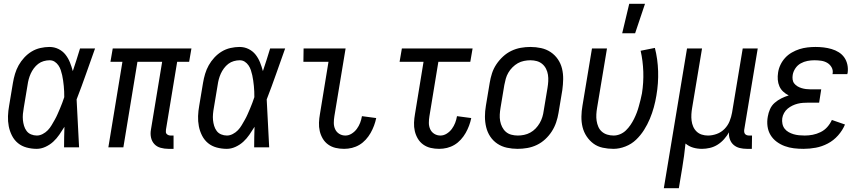

<svg xmlns="http://www.w3.org/2000/svg" viewBox="-20 -775 4540 1010"><path d="M173 8Q146 8 120 1Q94 -6 74.5 -22Q55 -38 43 -61.5Q31 -85 26 -111Q21 -137 22 -164.5Q23 -192 28 -219L48 -339Q52 -363 59 -386.5Q66 -410 78 -431.5Q90 -453 107.5 -472Q125 -491 146.5 -504Q168 -517 192.5 -522.5Q217 -528 240 -528Q266 -528 288 -517Q310 -506 324.5 -487.5Q339 -469 348 -446.5Q357 -424 363 -401Q373 -431 382.5 -460.5Q392 -490 401 -520H480Q456 -453 432.5 -386Q409 -319 383 -252Q387 -189 389.5 -126Q392 -63 396 0H317Q317 -27 317.5 -54Q318 -81 319 -108Q306 -87 292 -66.5Q278 -46 260 -29.5Q242 -13 219 -2.5Q196 8 173 8ZM174 -62Q189 -62 204.5 -70Q220 -78 231.5 -90Q243 -102 251.5 -116.5Q260 -131 268 -145Q276 -159 282.5 -174Q289 -189 295.5 -204Q302 -219 307.5 -234Q313 -249 318 -264Q318 -279 317.5 -293.5Q317 -308 315.5 -322.5Q314 -337 312 -351.5Q310 -366 307 -379.5Q304 -393 299.5 -406.5Q295 -420 287 -431.5Q279 -443 267.5 -450.5Q256 -458 241 -458Q226 -458 210 -453.5Q194 -449 181 -439Q168 -429 158 -415.5Q148 -402 141.5 -387.5Q135 -373 131 -358Q127 -343 125 -328L105 -208Q102 -192 100.5 -175.5Q99 -159 100.5 -143.5Q102 -128 106.5 -113Q111 -98 120 -86Q129 -74 143.5 -68Q158 -62 174 -62Z M893 8H866Q845 8 825 2.5Q805 -3 792 -17Q779 -31 774.5 -51Q770 -71 774 -93L833 -450H703L629 0H550L624 -450H561L573 -520H987L975 -450H912L853 -93Q852 -86 852.5 -80Q853 -74 857 -70Q861 -66 866.5 -64Q872 -62 878 -62H893Z M1173 8Q1146 8 1120 1Q1094 -6 1074.5 -22Q1055 -38 1043 -61.5Q1031 -85 1026 -111Q1021 -137 1022 -164.5Q1023 -192 1028 -219L1048 -339Q1052 -363 1059 -386.5Q1066 -410 1078 -431.5Q1090 -453 1107.5 -472Q1125 -491 1146.5 -504Q1168 -517 1192.5 -522.5Q1217 -528 1240 -528Q1266 -528 1288 -517Q1310 -506 1324.5 -487.5Q1339 -469 1348 -446.5Q1357 -424 1363 -401Q1373 -431 1382.5 -460.5Q1392 -490 1401 -520H1480Q1456 -453 1432.5 -386Q1409 -319 1383 -252Q1387 -189 1389.5 -126Q1392 -63 1396 0H1317Q1317 -27 1317.5 -54Q1318 -81 1319 -108Q1306 -87 1292 -66.5Q1278 -46 1260 -29.5Q1242 -13 1219 -2.5Q1196 8 1173 8ZM1174 -62Q1189 -62 1204.5 -70Q1220 -78 1231.5 -90Q1243 -102 1251.5 -116.5Q1260 -131 1268 -145Q1276 -159 1282.5 -174Q1289 -189 1295.5 -204Q1302 -219 1307.5 -234Q1313 -249 1318 -264Q1318 -279 1317.5 -293.5Q1317 -308 1315.5 -322.5Q1314 -337 1312 -351.5Q1310 -366 1307 -379.5Q1304 -393 1299.5 -406.5Q1295 -420 1287 -431.5Q1279 -443 1267.5 -450.5Q1256 -458 1241 -458Q1226 -458 1210 -453.5Q1194 -449 1181 -439Q1168 -429 1158 -415.5Q1148 -402 1141.5 -387.5Q1135 -373 1131 -358Q1127 -343 1125 -328L1105 -208Q1102 -192 1100.5 -175.5Q1099 -159 1100.5 -143.5Q1102 -128 1106.5 -113Q1111 -98 1120 -86Q1129 -74 1143.5 -68Q1158 -62 1174 -62Z M1790 8Q1767 8 1745.5 3Q1724 -2 1706.5 -14.5Q1689 -27 1678 -45.5Q1667 -64 1662 -85.5Q1657 -107 1658 -130Q1659 -153 1663 -175L1708 -450H1576L1577 -520H1798L1739 -164Q1736 -146 1736 -128.5Q1736 -111 1743 -95.5Q1750 -80 1764.5 -71Q1779 -62 1797 -62Q1814 -62 1830 -72Q1846 -82 1857 -97Q1868 -112 1874.5 -129Q1881 -146 1884 -164L1959 -154Q1955 -134 1947.5 -114Q1940 -94 1929.5 -75.5Q1919 -57 1904 -40.5Q1889 -24 1870.5 -13Q1852 -2 1831.5 3Q1811 8 1790 8Z M2290 8Q2267 8 2245.5 3Q2224 -2 2206.5 -14.5Q2189 -27 2178 -45.5Q2167 -64 2162 -85.5Q2157 -107 2158 -130Q2159 -153 2163 -175L2208 -450H2082L2094 -520H2466L2454 -450H2286L2239 -164Q2236 -146 2236 -128.5Q2236 -111 2243 -95.5Q2250 -80 2264.5 -71Q2279 -62 2297 -62Q2314 -62 2330 -72Q2346 -82 2357 -97Q2368 -112 2374.5 -129Q2381 -146 2384 -164L2459 -154Q2455 -134 2447.5 -114Q2440 -94 2429.5 -75.5Q2419 -57 2404 -40.5Q2389 -24 2370.5 -13Q2352 -2 2331.5 3Q2311 8 2290 8Z M2703 8Q2674 8 2646.5 2Q2619 -4 2596.5 -19Q2574 -34 2559 -56.5Q2544 -79 2537.5 -106Q2531 -133 2531 -161.5Q2531 -190 2536 -219L2556 -339Q2560 -364 2568 -389Q2576 -414 2591 -436.5Q2606 -459 2626 -477.5Q2646 -496 2670 -507.5Q2694 -519 2719.5 -523.5Q2745 -528 2770 -528Q2799 -528 2826.5 -522Q2854 -516 2876.5 -501Q2899 -486 2914.5 -463.5Q2930 -441 2936.5 -414Q2943 -387 2942.5 -358.5Q2942 -330 2938 -301L2918 -181Q2914 -156 2905.5 -131Q2897 -106 2882.5 -83.5Q2868 -61 2848 -42.5Q2828 -24 2804 -12.5Q2780 -1 2754 3.5Q2728 8 2703 8ZM2704 -62Q2720 -62 2737 -65.5Q2754 -69 2769.5 -77.5Q2785 -86 2797.5 -99Q2810 -112 2819 -127.5Q2828 -143 2833 -159.5Q2838 -176 2840 -192L2860 -312Q2863 -330 2864 -347.5Q2865 -365 2862.5 -381.5Q2860 -398 2852.5 -413Q2845 -428 2832.5 -438.5Q2820 -449 2804 -453.5Q2788 -458 2770 -458Q2754 -458 2736.5 -454.5Q2719 -451 2704 -442.5Q2689 -434 2676 -421Q2663 -408 2654 -392.5Q2645 -377 2640.5 -360.5Q2636 -344 2633 -328L2613 -208Q2610 -190 2609 -172.5Q2608 -155 2611 -138.5Q2614 -122 2621.5 -107Q2629 -92 2641 -81.5Q2653 -71 2669.5 -66.5Q2686 -62 2704 -62Z M3207 8Q3178 8 3150.5 2Q3123 -4 3102 -19.5Q3081 -35 3066 -57.5Q3051 -80 3044.5 -106.5Q3038 -133 3038.5 -162Q3039 -191 3044 -219L3094 -520H3173L3121 -208Q3118 -191 3117 -173.5Q3116 -156 3118.5 -139.5Q3121 -123 3127.5 -108Q3134 -93 3146 -82.5Q3158 -72 3174 -67Q3190 -62 3208 -62Q3225 -62 3242 -69Q3259 -76 3272.5 -89Q3286 -102 3296.5 -117.5Q3307 -133 3315 -149Q3323 -165 3329.5 -182Q3336 -199 3340.5 -216Q3345 -233 3349.5 -250Q3354 -267 3357 -284Q3366 -341 3364 -398Q3362 -455 3350 -508L3425 -523Q3440 -464 3442 -400.5Q3444 -337 3433 -273Q3428 -242 3419.5 -211Q3411 -180 3398.5 -150Q3386 -120 3368 -91.5Q3350 -63 3326 -40Q3302 -17 3270 -4.5Q3238 8 3207 8ZM3253 -600 3290 -755H3373L3321 -600Z M3472 215 3594 -520H3673L3621 -208Q3618 -191 3617 -174Q3616 -157 3618 -140.5Q3620 -124 3626.5 -109Q3633 -94 3644.5 -83Q3656 -72 3671.5 -67Q3687 -62 3704 -62Q3727 -62 3750.5 -70.5Q3774 -79 3791.5 -97Q3809 -115 3818 -137.5Q3827 -160 3831 -183L3887 -520H3966L3895 -93Q3894 -86 3895 -80Q3896 -74 3899.5 -70Q3903 -66 3908.5 -64Q3914 -62 3921 -62H3936L3935 8H3909Q3889 8 3871 3.5Q3853 -1 3839.5 -12.5Q3826 -24 3819.5 -42Q3813 -60 3815 -79Q3804 -60 3789 -43Q3774 -26 3755 -14Q3736 -2 3714.5 3Q3693 8 3673 8Q3648 8 3626 1.5Q3604 -5 3586 -20Q3583 12 3578.5 44Q3574 76 3569 107L3551 215Z M4207 8Q4181 8 4156 5Q4131 2 4108 -6.5Q4085 -15 4065.5 -29.5Q4046 -44 4033.5 -64.5Q4021 -85 4017.5 -110.5Q4014 -136 4019 -162Q4022 -181 4030.5 -200.5Q4039 -220 4055 -234Q4071 -248 4090 -257.5Q4109 -267 4129 -273Q4113 -281 4100 -293Q4087 -305 4080 -321Q4073 -337 4071.5 -355.5Q4070 -374 4073 -393Q4076 -414 4085.5 -434Q4095 -454 4110 -470.5Q4125 -487 4145 -498.5Q4165 -510 4185.5 -516.5Q4206 -523 4227.5 -525.5Q4249 -528 4270 -528Q4292 -528 4313 -525.5Q4334 -523 4354.5 -517Q4375 -511 4392.5 -500Q4410 -489 4421.5 -472.5Q4433 -456 4437.5 -435Q4442 -414 4439 -392L4437 -385H4359L4360 -388Q4363 -406 4354.5 -421Q4346 -436 4331.5 -444.5Q4317 -453 4299.5 -455.5Q4282 -458 4264 -458Q4246 -458 4227.5 -454.5Q4209 -451 4192 -441.5Q4175 -432 4164 -415.5Q4153 -399 4150 -381Q4148 -369 4149.5 -357Q4151 -345 4158 -336Q4165 -327 4175 -321Q4185 -315 4196.5 -311.5Q4208 -308 4220 -306.5Q4232 -305 4244 -305H4300L4289 -235H4233Q4219 -235 4204.5 -234Q4190 -233 4176 -229.5Q4162 -226 4148.5 -219.5Q4135 -213 4123.5 -203.5Q4112 -194 4104.5 -180.5Q4097 -167 4095 -153Q4093 -138 4096 -123.5Q4099 -109 4107.5 -98Q4116 -87 4128.5 -80Q4141 -73 4154.5 -69Q4168 -65 4183 -63.5Q4198 -62 4213 -62Q4234 -62 4255 -66Q4276 -70 4296.5 -80Q4317 -90 4332 -107Q4347 -124 4356 -144L4425 -120Q4412 -89 4388.5 -62.5Q4365 -36 4334.5 -20Q4304 -4 4271.5 2Q4239 8 4207 8Z"/></svg>

Font: Iosevka Custom
Style: Italic
Weight: 400
Italic angle: -9°
Monospace: yes
Designer: Belleve Invis
Foundry: Belleve Invis
Version: Version 30.3.3; ttfautohint (v1.8.3)